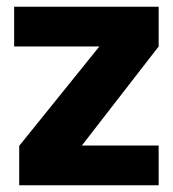

<svg xmlns="http://www.w3.org/2000/svg" viewBox="-20 -551 514 570"><path d="M22 -413V-531H451V-413L223 -119H451V-1H37V-118L275 -413Z"/></svg>

Font: Mina
Style: Bold
Weight: 700
Version: Version 1.000